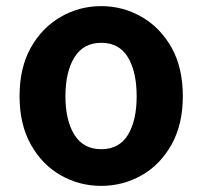

<svg xmlns="http://www.w3.org/2000/svg" viewBox="-20 -594 662 628"><path d="M311 14Q240 14 179 -20.5Q118 -55 81 -121Q44 -187 44 -279Q44 -373 81 -438.5Q118 -504 179 -539Q240 -574 311 -574Q382 -574 443 -539Q504 -504 541 -438.5Q578 -373 578 -279Q578 -187 541 -121Q504 -55 443 -20.5Q382 14 311 14ZM311 -106Q370 -106 398.5 -153Q427 -200 427 -279Q427 -359 398.5 -406.5Q370 -454 311 -454Q253 -454 223.5 -406.5Q194 -359 194 -279Q194 -200 223.5 -153Q253 -106 311 -106Z"/></svg>

Font: Source Han Sans CN Bold
Style: Bold
Weight: 700
Designer: Ryoko NISHIZUKA 西塚涼子 (kana & ideographs); Paul D. Hunt (Latin, Greek & Cyrillic); Wenlong ZHANG 张文龙 (bopomofo); Sandoll 
Foundry: Adobe Systems Incorporated
Version: Version 1.00;May 30, 2023;FontCreator 11.5.0.2422 32-bit